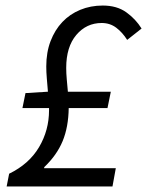

<svg xmlns="http://www.w3.org/2000/svg" viewBox="-20 -673 531 693"><path d="M153 -342Q151 -366 149 -389.5Q147 -413 147 -433Q147 -484 162.5 -524.5Q178 -565 205 -593.5Q232 -622 269.5 -637.5Q307 -653 351 -653Q402 -653 436 -628.5Q470 -604 491 -570L439 -529Q422 -556 399.5 -573Q377 -590 347 -590Q292 -590 255.5 -547Q219 -504 219 -428Q219 -408 221 -386.5Q223 -365 225 -342H380L368 -283H228Q227 -214 206 -163.5Q185 -113 140 -70L139 -66H398L386 0H4L13 -46Q85 -81 121 -142Q157 -203 157 -275V-283H61L72 -337Z"/></svg>

Font: mr_Source Sans Pro
Style: Italic
Weight: 400
Italic angle: -11°
Designer: Paul D. Hunt
Foundry: Adobe Systems Incorporated
Version: Version 1.036;July 10, 2024;FontCreator 11.5.0.2430 64-bit